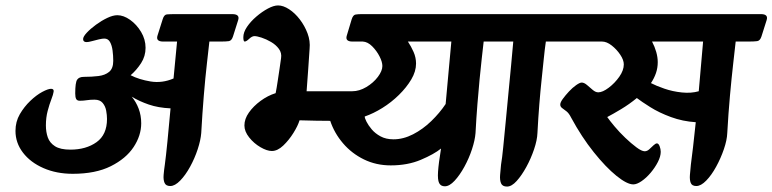

<svg xmlns="http://www.w3.org/2000/svg" viewBox="-20 -664 2844 707"><path d="M37 -182Q37 -138 64.5 -102Q92 -66 140 -45Q188 -24 248 -24Q332 -24 388 -52Q444 -80 472 -122.5Q500 -165 500 -210Q500 -239 490.5 -264Q481 -289 465 -308Q493 -291 528 -279Q563 -267 608 -265Q602 -198 596.5 -142.5Q591 -87 587 -58Q584 -38 582.5 -20Q581 -2 586 9.5Q591 21 607 21Q624 21 643.5 1Q663 -19 680 -50Q697 -81 708 -114.5Q719 -148 721 -174Q725 -246 730.5 -312.5Q736 -379 742 -431Q748 -483 751 -511H793Q812 -511 822.5 -512.5Q833 -514 838 -530L857 -590Q864 -612 835 -612H628Q605 -612 594.5 -611Q584 -610 579 -593L560 -533Q553 -511 581 -511H632L619 -375Q577 -357 534.5 -364Q492 -371 461 -387Q483 -406 499.5 -431.5Q516 -457 516 -488Q516 -519 499.5 -546.5Q483 -574 459 -591Q435 -608 412 -608Q396 -608 375 -598Q354 -588 333.5 -573Q313 -558 299.5 -543.5Q286 -529 286 -520Q286 -509 299 -509Q306 -509 318.5 -512.5Q331 -516 344 -519Q357 -522 364 -522Q378 -522 385 -509.5Q392 -497 394.5 -478Q397 -459 397 -440Q397 -412 382 -399.5Q367 -387 342.5 -384Q318 -381 289 -381Q271 -381 264 -370.5Q257 -360 257 -320Q257 -306 260.5 -299.5Q264 -293 274 -293Q287 -293 299.5 -295Q312 -297 328 -297Q348 -297 358 -285Q368 -273 371 -256.5Q374 -240 374 -226Q374 -168 335.5 -140.5Q297 -113 239 -113Q202 -113 182.5 -125.5Q163 -138 156 -158Q149 -178 149 -202Q149 -231 155.5 -255.5Q162 -280 169 -298Q176 -316 177.5 -326.5Q179 -337 168 -337Q157 -337 135.5 -325.5Q114 -314 91.5 -292.5Q69 -271 53 -243.5Q37 -216 37 -182Z M876 -527Q876 -545 889.5 -565Q903 -585 924 -603Q945 -621 966.5 -632.5Q988 -644 1004 -644Q1023 -644 1044.5 -630Q1066 -616 1084 -592.5Q1102 -569 1112.5 -541Q1123 -513 1120 -484Q1118 -452 1115 -410Q1112 -368 1109 -328Q1139 -328 1172 -328Q1205 -328 1233 -328Q1261 -328 1277 -328Q1303 -328 1329 -343.5Q1355 -359 1371.5 -381Q1388 -403 1388 -421Q1388 -436 1377.5 -456.5Q1367 -477 1350.5 -493.5Q1334 -510 1316 -511H1278Q1250 -511 1257 -533L1275 -593Q1280 -609 1289.5 -610.5Q1299 -612 1312 -612H1852Q1880 -612 1873 -590L1854 -530Q1849 -514 1838 -512.5Q1827 -511 1805 -511H1761Q1758 -484 1754 -449Q1750 -414 1746 -372Q1742 -330 1738 -280.5Q1734 -231 1731 -174Q1729 -148 1718 -114.5Q1707 -81 1690 -50Q1673 -19 1654 1.5Q1635 22 1618 22Q1603 22 1597 10Q1591 -2 1593 -32Q1595 -62 1604 -117Q1578 -96 1529.5 -75.5Q1481 -55 1419 -55Q1365 -55 1320 -77Q1275 -99 1243 -136.5Q1211 -174 1196 -219Q1175 -219 1144.5 -219.5Q1114 -220 1083 -221Q1077 -201 1060.5 -174.5Q1044 -148 1023 -128Q1002 -108 981 -108Q963 -108 939 -122Q915 -136 897.5 -158Q880 -180 880 -202Q880 -226 896.5 -249.5Q913 -273 939.5 -292.5Q966 -312 995 -321Q999 -341 1002.5 -365Q1006 -389 1009.5 -411.5Q1013 -434 1015 -450Q1018 -469 1007 -484Q996 -499 978 -509.5Q960 -520 943 -525.5Q926 -531 917 -531Q908 -531 897.5 -521Q887 -511 881 -511Q876 -511 876 -527ZM1323 -235Q1323 -229 1329.5 -216Q1336 -203 1348.5 -188Q1361 -173 1381 -162Q1401 -151 1429 -151Q1465 -151 1501 -169.5Q1537 -188 1568 -218Q1599 -248 1621 -281Q1627 -345 1632.5 -407.5Q1638 -470 1642 -511H1482Q1494 -493 1503 -472.5Q1512 -452 1512 -430Q1512 -401 1494.5 -371.5Q1477 -342 1449 -314.5Q1421 -287 1388 -266.5Q1355 -246 1323 -235Z M1751 -533 1769 -593Q1774 -609 1783 -610.5Q1792 -612 1805 -612H2071Q2099 -612 2092 -590L2073 -530Q2068 -514 2057 -512.5Q2046 -511 2024 -511H1990Q1986 -484 1982.5 -449Q1979 -414 1974.5 -372Q1970 -330 1966 -280.5Q1962 -231 1959 -174Q1958 -148 1946.5 -114Q1935 -80 1918 -49Q1901 -18 1882.5 2.5Q1864 23 1847 23Q1830 23 1825 11Q1820 -1 1821.5 -19.5Q1823 -38 1825 -58Q1829 -81 1833 -122Q1837 -163 1842 -214Q1847 -265 1852 -319Q1857 -373 1862 -423Q1867 -473 1870 -511H1771Q1744 -511 1751 -533Z M1969 -533 1987 -593Q1992 -609 2001 -610.5Q2010 -612 2023 -612H2782Q2810 -612 2803 -590L2784 -530Q2779 -514 2768 -512.5Q2757 -511 2735 -511H2689Q2686 -483 2680 -431Q2674 -379 2668 -312.5Q2662 -246 2658 -174Q2657 -148 2645.5 -114.5Q2634 -81 2617 -50Q2600 -19 2580.5 1Q2561 21 2544 21Q2528 21 2523.5 9.5Q2519 -2 2520.5 -20Q2522 -38 2524 -58Q2527 -81 2532 -122.5Q2537 -164 2542 -214Q2494 -217 2450.5 -233Q2407 -249 2374.5 -269.5Q2342 -290 2325 -303Q2297 -280 2267 -262Q2237 -244 2216 -233Q2225 -220 2243 -198.5Q2261 -177 2282.5 -156.5Q2304 -136 2323.5 -121.5Q2343 -107 2354 -107Q2363 -107 2371 -114.5Q2379 -122 2386.5 -129Q2394 -136 2399 -136Q2405 -136 2409 -125.5Q2413 -115 2413 -105Q2413 -88 2402.5 -67.5Q2392 -47 2376 -28Q2360 -9 2342.5 3Q2325 15 2312 15Q2289 15 2250 -16.5Q2211 -48 2166.5 -103.5Q2122 -159 2083 -231Q2075 -247 2066 -254Q2057 -261 2050 -266Q2043 -271 2043 -279Q2043 -287 2052.5 -300Q2062 -313 2075 -327Q2088 -341 2101.5 -350.5Q2115 -360 2122 -360Q2131 -360 2141.5 -351Q2152 -342 2162.5 -333Q2173 -324 2183 -324Q2199 -324 2221.5 -341Q2244 -358 2260.5 -381.5Q2277 -405 2277 -427Q2277 -443 2264 -462.5Q2251 -482 2232.5 -496.5Q2214 -511 2197 -511H1990Q1962 -511 1969 -533ZM2377 -358Q2396 -348 2426.5 -337.5Q2457 -327 2491 -323.5Q2525 -320 2553 -328L2569 -511H2381Q2391 -492 2396.5 -472.5Q2402 -453 2402 -435Q2402 -414 2395.5 -395Q2389 -376 2377 -358Z"/></svg>

Font: Alkatra Medium
Style: Regular
Weight: 500
Designer: Suman Bhandary
Version: Version 1.100;gftools[0.9.22]